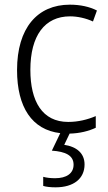

<svg xmlns="http://www.w3.org/2000/svg" viewBox="-20 -562 462 822"><path d="M342 142C342 94 308 66 255 58L278 10C322 9 360 -1 390 -15V-65C355 -50 315 -40 272 -40C161 -40 110 -128 110 -263C110 -409 171 -492 280 -492C312 -492 348 -484 378 -470L395 -517C364 -533 324 -542 279 -542C140 -542 53 -442 53 -262C53 -103 117 -6 238 8L202 83C260 87 295 103 295 143C295 181 264 201 216 201C197 201 179 199 165 195V234C178 238 197 240 218 240C295 240 342 203 342 142Z"/></svg>

Font: Noto Sans Gujarati SemiCondensed Light
Style: Regular
Weight: 300
Width: 4
Designer: Jelle Bosma - Monotype Design Team, Universal Thirst
Foundry: Monotype Imaging Inc.
Version: Version 2.106